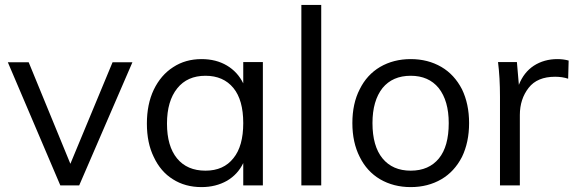

<svg xmlns="http://www.w3.org/2000/svg" viewBox="-20 -756 2343 783"><path d="M439 -502H520L303 0H226L12 -502H97L267 -88Z M1052 -503V0H972V-91Q950 -45 906 -19Q860 7 802 7Q735 7 685 -25Q635 -56 607 -116Q579 -173 579 -252Q579 -331 607 -390Q636 -450 686 -482Q736 -515 802 -515Q861 -515 905 -489Q949 -463 972 -416V-503ZM818 -60Q892 -60 932 -111Q972 -160 972 -254Q972 -348 932 -397Q891 -447 818 -447Q744 -447 703 -396Q661 -344 661 -252Q661 -160 702 -110Q743 -60 818 -60Z M1209 0V-736H1290V0Z M1655 7Q1585 7 1530 -25Q1476 -57 1447 -116Q1417 -175 1417 -254Q1417 -334 1447 -392Q1476 -451 1530 -483Q1585 -515 1655 -515Q1725 -515 1780 -483Q1833 -452 1864 -392Q1893 -332 1893 -254Q1893 -176 1864 -116Q1833 -56 1780 -25Q1725 7 1655 7ZM1655 -60Q1729 -60 1770 -110Q1810 -159 1810 -254Q1810 -345 1769 -397Q1728 -447 1655 -447Q1581 -447 1540 -397Q1499 -345 1499 -254Q1499 -160 1540 -110Q1581 -60 1655 -60Z M2253 -515Q2278 -515 2299 -509L2297 -435Q2273 -443 2244 -443Q2171 -443 2136 -398Q2100 -352 2100 -287V0H2019V-362Q2019 -401 2017 -436Q2015 -471 2011 -503H2088L2096 -410Q2116 -461 2157 -488Q2199 -515 2253 -515Z"/></svg>

Font: PRinguin Sans
Style: Regular
Weight: 400
Designer: Vernon Adams
Foundry: Vernon Adams
Version: ""